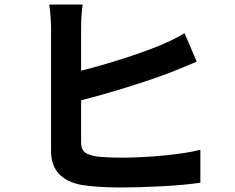

<svg xmlns="http://www.w3.org/2000/svg" viewBox="-20 -808 1040 850"><path d="M339 -364C469 -397 633 -448 734 -487C768 -500 812 -519 851 -535L797 -661C758 -638 724 -622 688 -607C599 -570 458 -525 339 -495V-684C339 -712 341 -757 346 -788H198C203 -757 206 -706 206 -684V-139C206 -52 256 -5 343 11C386 18 446 22 511 22C621 22 773 15 867 1V-145C785 -123 624 -110 519 -110C474 -110 433 -112 403 -116C359 -125 339 -136 339 -179Z"/></svg>

Font: Source Han Sans Old Style Bold
Style: Regular
Weight: 700
Designer: Ryoko NISHIZUKA (kana & ideographs); Paul D. Hunt (Latin, Greek & Cyrillic); Wenlong ZHANG (bopomofo); Sandoll Communica
Foundry: Adobe Systems Incorporated
Version: Version 1.004;PS 1.004;hotconv 1.0.81;makeotf.lib2.5.63406